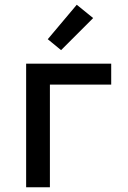

<svg xmlns="http://www.w3.org/2000/svg" viewBox="-20 -788 540 808"><path d="M90 0V-520H448V-432H190V0ZM237 -577 181 -623 303 -768 372 -712Z"/></svg>

Font: Iosevka Semibold
Style: Regular
Weight: 600
Monospace: yes
Designer: Belleve Invis
Foundry: Belleve Invis
Version: Version 33.2.3; ttfautohint (v1.8.4)